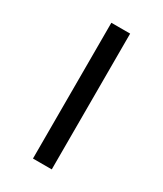

<svg xmlns="http://www.w3.org/2000/svg" viewBox="-132 -538 503 592"><g transform="rotate(30 119.5 -241.5)"><path d="M152.8 -483.4V0H85.9V-483.4Z"/></g></svg>

Font: Varta
Style: Light
Weight: 300
Designer: Joana Correia, Viktoriya Grabowska, Eben Sorkin
Foundry: Sorkin Type
Version: Version 1.002; ttfautohint (v1.3) -l 8 -r 24 -G 200 -x 12 -H